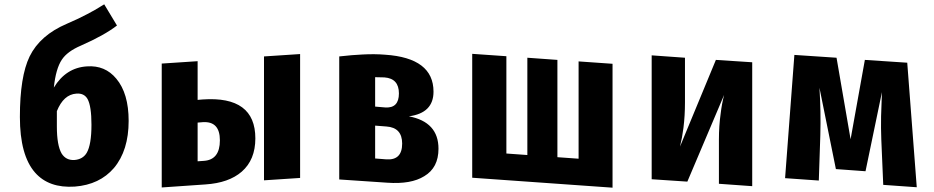

<svg xmlns="http://www.w3.org/2000/svg" viewBox="-20 -845 4321 888"><path d="M518 -481Q575 -413 575 -286Q575 -149 507 -68Q441 9 326 18Q206 26 142 -47Q72 -127 72 -304Q72 -491 117 -584Q165 -682 289 -735Q347 -760 384 -780Q414 -795 462 -825L521 -727Q463 -682 354 -634Q291 -607 266 -569Q238 -527 229 -440Q285 -532 382 -538Q466 -544 518 -481ZM381 -138Q403 -176 403 -268Q403 -354 385 -387Q369 -415 333 -412Q274 -408 243 -331V-260Q243 -173 265 -135Q285 -103 324 -105Q363 -108 381 -138Z M917 -385Q1161 -402 1161 -205Q1161 -106 1098 -51Q1038 1 930 8L728 22V-551L894 -562V-383ZM1368 -595V-22L1201 -11V-584ZM923 -101Q997 -106 997 -196Q997 -285 918 -280L894 -278V-99Z M2008 -157Q2008 -69 1942 -30Q1881 8 1771 0L1549 -15V-584Q1611 -591 1657 -593Q1713 -596 1761 -592Q1985 -577 1985 -421Q1985 -322 1871 -307Q2008 -281 2008 -157ZM1715 -488V-352L1762 -348Q1825 -344 1825 -413Q1825 -482 1758 -487ZM1767 -108Q1840 -103 1840 -181Q1840 -255 1767 -260L1715 -264V-112Z M2813 23 2164 -23V-596L2322 -585V-135L2419 -128V-578L2558 -568V-118L2656 -111V-561L2813 -550Z M3459 16 3305 5V-200Q3305 -263 3313 -319Q3318 -363 3329 -406L3159 -5L2994 -16V-589L3148 -578V-371Q3148 -310 3141 -254Q3135 -207 3125 -167L3291 -568L3459 -557Z M4220 21 4065 10 4056 -200Q4054 -252 4055 -307Q4056 -351 4059 -419L3983 -53L3846 -63L3770 -439Q3777 -330 3774 -220L3767 -10L3611 -21L3654 -591L3849 -578L3914 -201L3980 -568L4176 -555Z"/></svg>

Font: Xiangcui Wave Sans Xiangcui Wave Sans
Style: Regular
Weight: 800
Width: 3
Version: Version 0.920;March 28, 2024;FontCreator 14.0.0.2814 64-bit